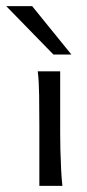

<svg xmlns="http://www.w3.org/2000/svg" viewBox="-59 -606 285 626"><path d="M69.3 0Q69.3 0 69.3 -19.8Q69.3 -39.6 69.3 -70.3Q69.3 -101.1 69.3 -134.3Q69.3 -167.5 69.3 -193.8Q69.3 -247.6 68.6 -296.1Q67.9 -344.7 64 -373.5H137.2Q137.2 -368.7 137.2 -346.4Q137.2 -324.2 137.2 -293.5Q137.2 -262.7 137.2 -230.7Q137.2 -198.7 137.2 -173.8Q137.2 -150.4 137.9 -116.9Q138.7 -83.5 140.4 -51.5Q142.1 -19.5 144.5 0ZM115.2 -428.2 -38.6 -585.9H45.9L173.8 -428.2Z"/></svg>

Font: Harmattan
Style: Regular
Weight: 400
Designer: George W. Nuss III and SIL International
Foundry: SIL International
Version: Version 4.000